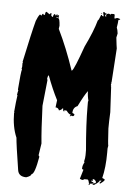

<svg xmlns="http://www.w3.org/2000/svg" viewBox="-53 -769 558 826"><g transform="rotate(5 225.5 -356.0)"><path d="M358.4 -729.5H366.2Q366.2 -725.1 377.9 -723.6Q381.8 -725.6 383.8 -725.6L391.6 -721.7Q392.1 -725.6 395.5 -725.6H405.3Q409.2 -725.1 409.2 -721.7V-708Q411.1 -708 411.1 -706.1Q417.5 -710 422.9 -710Q434.6 -708 434.6 -704.1Q426.8 -702.6 426.8 -700.2Q426.8 -691.4 422.9 -668.9Q426.8 -660.6 428.7 -643.6L424.8 -626Q429.2 -585.9 430.7 -579.1L420.9 -430.7H418.9L420.9 -426.8L418.9 -422.9Q420.9 -418.9 420.9 -417H418.9L420.9 -413.1Q426.8 -313.5 426.8 -303.7Q424.8 -264.6 424.8 -233.4Q428.7 -164.6 430.7 -159.2L428.7 -147.5V-127.9Q428.7 -65.4 417 -18.6Q419.9 -18.6 428.7 -12.7Q428.7 -6.8 409.2 6.8L407.2 2.9L415 -6.8H407.2Q407.2 -0.5 383.8 14.6H377.9Q377.9 10.7 383.8 10.7V8.8H379.9Q369.1 10.7 364.3 10.7L366.2 14.6L362.3 16.6H360.4L362.3 12.7V10.7Q358.9 -6.8 354.5 -6.8H340.8Q335.9 -2.9 333 -2.9Q329.6 -2.9 321.3 -6.8L333 -45.9Q331.1 -45.9 331.1 -47.9Q333 -47.9 333 -49.8H331.1L327.1 -47.9V-53.7Q327.1 -64.9 335 -79.1L333 -83Q336.9 -97.7 336.9 -110.4V-131.8Q327.1 -242.7 327.1 -319.3V-340.8Q327.1 -342.8 329.1 -342.8Q323.2 -365.2 323.2 -385.7Q310.1 -369.6 284.2 -317.4Q264.6 -310.1 264.6 -286.1Q268.1 -286.1 274.4 -280.3Q272.5 -272.5 266.6 -272.5L262.7 -274.4L254.9 -270.5V-272.5L258.8 -278.3Q250.5 -278.3 239.3 -293.9Q232.9 -293.9 229.5 -295.9V-290H227.5Q223.6 -290 223.6 -301.8H219.7Q219.7 -296.9 206.1 -292Q202.6 -303.7 190.4 -303.7L194.3 -335Q170.9 -380.4 149.4 -438.5Q146 -438.5 143.6 -424.8L145.5 -417Q145.5 -414.6 133.8 -305.7Q137.7 -201.2 143.6 -143.6L135.7 -92.8Q137.7 -86.9 139.6 -86.9Q126 -8.8 112.3 -8.8Q112.3 -0.5 90.8 6.8Q58.1 6.8 53.7 -20.5Q36.1 -131.8 34.2 -159.2Q14.6 -204.1 14.6 -266.6H16.6Q16.6 -268.6 14.6 -268.6Q18.6 -314.9 22.5 -340.8Q22.5 -342.8 20.5 -342.8Q22.5 -357.4 24.4 -362.3L22.5 -366.2Q28.3 -442.4 32.2 -454.1Q32.2 -456.1 30.3 -456.1L32.2 -465.8V-481.4Q32.2 -483.4 34.2 -483.4L32.2 -487.3Q59.6 -616.7 73.2 -667Q80.6 -687 88.9 -696.3L94.7 -692.4H96.7Q97.7 -700.2 102.5 -700.2Q103 -696.3 106.4 -696.3H110.4Q110.4 -710 116.2 -710L129.9 -700.2Q129.9 -703.1 135.7 -706.1H137.7V-696.3Q137.7 -693.4 143.6 -690.4H145.5Q145.5 -701.2 153.3 -704.1Q155.3 -700.2 155.3 -698.2H157.2Q161.1 -698.2 161.1 -704.1H163.1Q163.1 -698.2 165 -698.2Q168.9 -700.2 170.9 -700.2V-698.2Q170.9 -696.8 168.9 -686.5Q174.8 -686.5 176.8 -655.3L174.8 -641.6Q213.9 -561.5 245.1 -467.8H247.1Q256.3 -474.1 292 -575.2Q325.2 -643.1 338.9 -692.4Q342.3 -692.4 350.6 -715.8L354.5 -717.8Q354.5 -711.9 362.3 -711.9V-713.9Q358.4 -728.5 358.4 -729.5ZM350.6 -725.6H354.5V-723.6H350.6ZM368.2 -717.8Q370.1 -713.9 370.1 -711.9H374L372.1 -715.8L376 -721.7H374Q368.2 -719.7 368.2 -717.8ZM161.1 -692.4V-688.5H167V-690.4Q165 -690.4 161.1 -692.4ZM376 -8.8 377.9 -4.9V-2.9H376L372.1 -4.9V1Q377.4 1 383.8 6.8H387.7Q391.6 6.8 391.6 1Q390.6 -4.4 381.8 -10.7Q377.9 -8.8 376 -8.8Z"/></g></svg>

Font: Mister Brush
Style: Regular
Weight: 400
Designer: GGBotNet
Foundry: GGBotNet
Version: 1.00